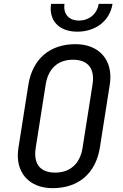

<svg xmlns="http://www.w3.org/2000/svg" viewBox="-20 -970 640 1000"><path d="M383 -805C479 -805 553 -863 566 -950H494C486 -898 445 -863 391 -863C338 -863 308 -898 316 -950H246C233 -863 287 -805 383 -805ZM254 10C389 10 478 -67 500 -200L552 -531C571 -655 498 -740 373 -740C239 -740 150 -663 128 -530L76 -200C56 -75 129 10 254 10ZM267 -71C189 -71 153 -117 166 -200L218 -530C231 -613 282 -659 360 -659C438 -659 475 -613 462 -530L410 -200C397 -117 345 -71 267 -71Z"/></svg>

Font: JetBrains Mono
Style: Italic
Weight: 400
Italic angle: -9°
Monospace: yes
Designer: Philipp Nurullin, Konstantin Bulenkov
Foundry: JetBrains
Version: Version 2.305